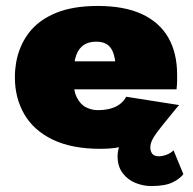

<svg xmlns="http://www.w3.org/2000/svg" viewBox="-20 -490 649 645"><path d="M136 -190H573Q575 -206 575 -219.5Q575 -233 575 -239Q575 -312 545.5 -363.5Q516 -415 457 -442.5Q398 -470 308 -470Q224 -470 166.5 -446Q109 -422 76.5 -379Q44 -336 34 -279Q32 -267 31 -255Q30 -243 30 -230Q30 -161 61.5 -106.5Q93 -52 157 -21Q221 10 318 10Q370 10 407.5 -2Q445 -14 474 -35Q503 -56 528.5 -82.5Q554 -109 582 -137L404 -165Q396 -150 382.5 -140Q369 -130 350.5 -125Q332 -120 308 -120Q288 -120 269 -129.5Q250 -139 238 -163Q226 -187 226 -230L228 -250Q228 -283 236.5 -305.5Q245 -328 261.5 -339Q278 -350 303 -350Q323 -350 336 -343Q349 -336 356.5 -321.5Q364 -307 367 -284H136ZM563 15Q553 25 539 30Q525 35 513 35Q498 35 491.5 26.5Q485 18 485 5Q485 -9 494 -25Q503 -41 524.5 -67.5Q546 -94 581 -137L517 -110Q491 -97 465.5 -82Q440 -67 419.5 -50Q399 -33 387 -12Q375 9 375 35Q375 69 392 91.5Q409 114 435 124.5Q461 135 488 135Q535 135 560 122.5Q585 110 596 95Z"/></svg>

Font: Jost Black
Style: Regular
Weight: 900
Version: Version 3.710